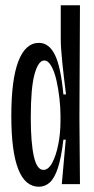

<svg xmlns="http://www.w3.org/2000/svg" viewBox="-20 -700 356 730"><path d="M128 10Q23 10 23 -259Q23 -398 50 -467.5Q77 -537 128 -537Q166 -537 188.5 -492Q211 -447 221 -341H231Q222 -412 216.5 -465.5Q211 -519 211 -554V-680H284L282 -252L284 0H215L230 -169H221Q213 -100 200 -61Q187 -22 169 -6Q151 10 128 10ZM145 -54Q164 -54 178.5 -81Q193 -108 201.5 -150.5Q210 -193 210 -240V-261Q210 -290 206 -326Q202 -362 194.5 -395Q187 -428 175 -449Q163 -470 148 -470Q126 -470 111.5 -418.5Q97 -367 97 -253Q97 -159 108.5 -106.5Q120 -54 145 -54Z"/></svg>

Font: Bricolage Grotesque 96pt Condensed Light
Style: Regular
Weight: 300
Width: 3
Designer: Mathieu Triay
Foundry: Atelier Triay
Version: Version 1.001; ttfautohint (v1.8.4.7-5d5b);gftools[0.9.33.de